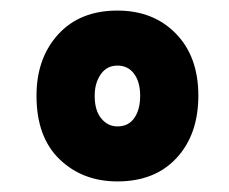

<svg xmlns="http://www.w3.org/2000/svg" viewBox="-20 -600 433 363"><path d="M202 -257Q136 -257 92.5 -299Q49 -341 49 -419Q49 -490 90 -535Q131 -580 202 -580Q270 -580 312.5 -536.5Q355 -493 355 -419Q355 -346 314 -301.5Q273 -257 202 -257ZM202 -361Q223 -361 234 -377Q245 -393 245 -419Q245 -445 233.5 -460.5Q222 -476 202 -476Q182 -476 170.5 -459.5Q159 -443 159 -419Q159 -391 171.5 -376Q184 -361 202 -361Z"/></svg>

Font: Noto Sans ExtraCondensed Black
Style: Regular
Weight: 900
Width: 2
Designer: Monotype Design Team
Foundry: Monotype Imaging Inc.
Version: Version 2.013; ttfautohint (v1.8.4.7-5d5b)